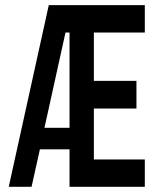

<svg xmlns="http://www.w3.org/2000/svg" viewBox="-20 -720 586 740"><path d="M538.1 -105.5V0H248V-144.5H133.8L101.6 0H13.7L168 -700.2H538.1V-594.7H341.8V-408.2H505.9V-301.8H341.8V-105.5ZM232.4 -594.7 151.4 -227.5H248V-594.7Z"/></svg>

Font: Vancouver Drive
Style: Bold
Weight: 700
Designer: Valery Zaveryaev
Foundry: Cyreal (www.cyreal.org)
Version: Version 1.01